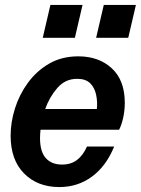

<svg xmlns="http://www.w3.org/2000/svg" viewBox="-20 -747 570 777"><path d="M220 10Q132 10 77.5 -45Q23 -100 23 -198Q23 -252 40.5 -308Q58 -364 93 -412Q128 -460 179 -489.5Q230 -519 297 -519Q380 -519 432.5 -470.5Q485 -422 485 -331Q485 -300 478.5 -270.5Q472 -241 462 -222H144Q142 -204 142 -188Q142 -133 165.5 -107Q189 -81 231 -81Q267 -81 291.5 -99.5Q316 -118 332 -154H442Q410 -75 352.5 -32.5Q295 10 220 10ZM292 -428Q244 -428 212 -391Q180 -354 163 -306H372Q375 -335 369 -363.5Q363 -392 345 -410Q327 -428 292 -428ZM369 -594 400 -727H530L499 -594ZM153 -594 184 -727H314L283 -594Z"/></svg>

Font: Instrument Sans SemiCondensed SemiBold Italic
Style: Regular
Weight: 600
Width: 4
Italic angle: -13°
Designer: Rodrigo Fuenzalida
Foundry: fragTYPE
Version: Version 1.000; ttfautohint (v1.8.4.7-5d5b);gftools[0.9.28]